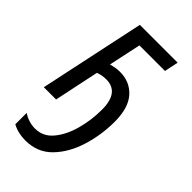

<svg xmlns="http://www.w3.org/2000/svg" viewBox="-239 -606 919 919"><g transform="rotate(45 220.0 -146.5)"><path d="M131 243Q213 243 266 188.5Q319 134 345 50Q371 -34 371 -123Q371 -217 329 -263.5Q287 -310 220 -310Q204 -310 190 -307.5Q176 -305 161 -301L196 -465H369L384 -536H128L14 0H97L145 -228Q169 -238 199 -238Q287 -238 287 -121Q287 -49 268.5 17.5Q250 84 214 127Q178 170 124 170Q81 170 43 145V222Q82 243 131 243Z"/></g></svg>

Font: Noto Sans UI SemiCondensed
Style: Italic
Weight: 400
Width: 4
Italic angle: -12°
Designer: Monotype Design Team
Foundry: Monotype Imaging Inc.
Version: Version 1.901